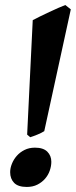

<svg xmlns="http://www.w3.org/2000/svg" viewBox="-20 -721 299 756"><path d="M182.1 -84Q182.1 -66.9 176 -49.3Q169.9 -31.7 157.7 -17.6Q145.5 -3.4 127.4 5.9Q109.4 15.1 85.4 15.1Q51.3 15.1 35.6 -1Q20 -17.1 20 -43Q20 -59.1 26.9 -76.2Q33.7 -93.3 46.1 -107.4Q58.6 -121.6 76.7 -130.6Q94.7 -139.6 117.7 -139.6Q150.4 -139.6 166.3 -123.8Q182.1 -107.9 182.1 -84ZM154.3 -204.6Q149.4 -201.2 142.3 -197.8Q135.3 -194.3 127.7 -191.2Q120.1 -188 112.5 -185.3Q105 -182.6 99.1 -180.7L86.9 -190.9L108.9 -641.6Q119.6 -647.5 137.5 -656.2Q155.3 -665 174.3 -673.8Q193.4 -682.6 210.4 -690.2Q227.5 -697.8 237.3 -701.2L258.8 -684.1Z"/></svg>

Font: Gentium Book Basic
Style: Bold Italic
Weight: 700
Italic angle: -8°
Designer: J. Victor Gaultney and Annie Olsen
Foundry: SIL International
Version: Version 1.102; 2013; Maintenance release